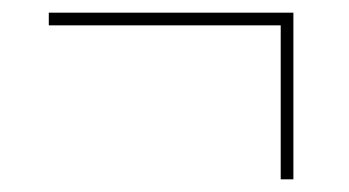

<svg xmlns="http://www.w3.org/2000/svg" viewBox="-20 -395 550 303"><path d="M423 -112H443V-375H57V-355H423Z"/></svg>

Font: Noto Serif Display SemiCondensed SemiBold
Style: Italic
Weight: 600
Width: 4
Italic angle: -12°
Designer: Monotype Design Team
Foundry: Monotype Imaging Inc.
Version: Version 2.009